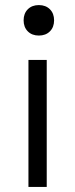

<svg xmlns="http://www.w3.org/2000/svg" viewBox="-20 -736 296 756"><path d="M164 -500V0H92V-500ZM133 -596Q106 -596 89.5 -612.5Q73 -629 73 -656Q73 -683 89.5 -699.5Q106 -716 133 -716Q160 -716 176.5 -699.5Q193 -683 193 -656Q193 -629 176.5 -612.5Q160 -596 133 -596Z"/></svg>

Font: Kantumruy Pro
Style: Regular
Weight: 400
Designer: Sovichet Tep
Foundry: Sovichet Tep
Version: Version 1.002